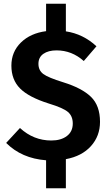

<svg xmlns="http://www.w3.org/2000/svg" viewBox="-20 -849 585 1029"><path d="M516 -196Q516 -120 467.5 -66Q419 -12 333 4V160H227V10Q96 0 13 -83L87 -163Q160 -96 255 -96Q307 -96 338.5 -120Q370 -144 370 -187Q370 -227 344 -249Q318 -271 242 -294Q134 -328 87.5 -375Q41 -422 41 -497Q41 -571 92 -621Q143 -671 227 -682V-829H333V-681Q426 -667 497 -601L429 -522Q365 -579 283 -579Q239 -579 212.5 -560.5Q186 -542 186 -507Q186 -472 212 -452.5Q238 -433 319 -408Q419 -377 467.5 -330Q516 -283 516 -196Z"/></svg>

Font: FiraSans
Style: Regular
Weight: 600
Designer: Carrois Corporate & Edenspiekermann AG
Foundry: Carrois Corporate GbR & Edenspiekermann AG
Version: Version 3.106;PS 003.106;hotconv 1.0.70;makeotf.lib2.5.58329